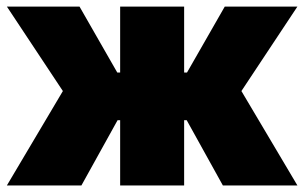

<svg xmlns="http://www.w3.org/2000/svg" viewBox="-20 -566 929 586"><path d="M1 0 171.9 -288.1 1 -545.9H222.7L337.9 -344.7H346.7V-545.9H542V-344.7H550.8L666 -545.9H887.7L716.8 -288.1L887.7 0H660.2L549.8 -199.2H542V0H346.7V-199.2H338.9L228.5 0Z"/></svg>

Font: Inter Tight Black
Style: Regular
Weight: 900
Designer: Rasmus Andersson
Foundry: rsms
Version: Version 3.004; ttfautohint (v1.8.4.7-5d5b)